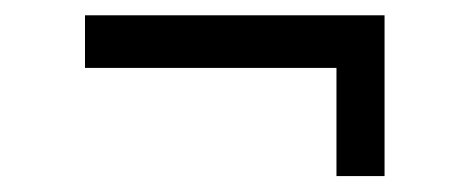

<svg xmlns="http://www.w3.org/2000/svg" viewBox="-20 -377 602 246"><path d="M472.7 -151.4V-357.4H88.9V-290H411.1V-151.4Z"/></svg>

Font: Kurale
Style: Regular
Weight: 400
Version: 1.0; ttfautohint (v1.3)